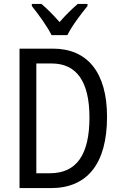

<svg xmlns="http://www.w3.org/2000/svg" viewBox="-20 -963 620 983"><path d="M244 -783H325C347 -829 395 -892 428 -932V-943H378C343 -912 319 -889 285 -850C254 -885 220 -920 192 -943H143V-932C178 -888 222 -828 244 -783ZM528 -365C528 -593 427 -714 251 -714H80V0H241C426 0 528 -124 528 -365ZM438 -362C438 -172 373 -76 235 -76H166V-638H245C370 -638 438 -548 438 -362Z"/></svg>

Font: Noto Sans Lao Looped Condensed
Style: Regular
Weight: 400
Width: 3
Designer: Mark Frömberg, Ben Mitchell
Foundry: The Fontpad Ltd
Version: Version 1.003